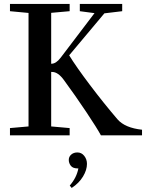

<svg xmlns="http://www.w3.org/2000/svg" viewBox="-20 -683 762 969"><path d="M30.3 0V-36.6L124 -44.9V-617.7L30.3 -626.5V-663.1H331.5V-626.5L238.3 -618.2V-361.3H239.3Q262.7 -361.3 285.6 -391.1L457 -616.7L382.8 -626.5V-663.1H596.7V-626.5L506.8 -615.7L329.1 -403.8Q363.3 -347.7 434.1 -253.9Q504.9 -160.2 573.2 -80.6Q610.8 -37.6 696.8 -28.3V0H489.3Q470.2 -35.6 415.3 -117.9Q360.4 -200.2 302.7 -278.8Q272.9 -319.8 243.7 -319.8H238.3V-44.9L331.5 -36.6V0ZM341.8 265.6 332 253.4Q366.7 213.9 375.5 167H372.1Q347.7 167 337.4 153.6Q327.1 140.1 327.1 124Q327.1 107.9 339.4 97.2Q351.6 86.4 370.6 86.4Q391.6 86.4 405.3 103.8Q418.9 121.1 418.9 144Q418.9 174.8 398.9 208Q378.9 241.2 341.8 265.6Z"/></svg>

Font: Elstob 8pt Medium
Style: Regular
Weight: 500
Designer: Peter S. Baker
Version: Version 1.015